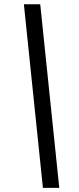

<svg xmlns="http://www.w3.org/2000/svg" viewBox="-20 -782 373 911"><path d="M183.6 109.4 93.3 -761.7H170.9L261.2 109.4Z"/></svg>

Font: Inter 28pt
Style: Italic
Weight: 400
Italic angle: -9.3988°
Designer: Rasmus Andersson
Foundry: rsms
Version: Version 4.001;git-66647c0bb